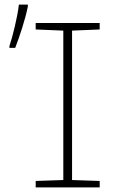

<svg xmlns="http://www.w3.org/2000/svg" viewBox="-20 -814 540 834"><path d="M21 -614V-606H46C65 -655 90 -730 101 -786V-794H62C57 -745 35 -655 21 -614ZM135 0H413V-28L293 -32V-681L413 -686V-714H135V-686L255 -681V-32L135 -28Z"/></svg>

Font: Noto Sans Mono ExtraCondensed ExtraLight
Style: Regular
Weight: 200
Width: 2
Designer: Monotype Design Team
Foundry: Monotype Imaging Inc.
Version: Version 2.014